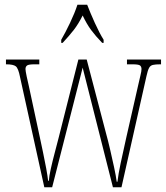

<svg xmlns="http://www.w3.org/2000/svg" viewBox="-20 -786 698 806"><path d="M64 -463Q57 -499 46.5 -507.5Q36 -516 6 -516H5V-536H145V-516H125Q100 -516 93.5 -511Q87 -506 87 -496Q87 -489 92 -465Q97 -441 101 -425L148 -206Q153 -182 160.5 -147Q168 -112 174 -79Q180 -46 182 -27H185Q186 -45 193.5 -78.5Q201 -112 210.5 -147.5Q220 -183 226 -207L309 -536H344L426 -223Q433 -198 442 -159.5Q451 -121 459 -83.5Q467 -46 470 -23H473Q477 -56 486.5 -101Q496 -146 510 -208L560 -428Q565 -451 569.5 -469Q574 -487 574 -496Q574 -506 568 -511Q562 -516 536 -516H513V-536H656V-516H653Q633 -516 622 -513.5Q611 -511 605.5 -500.5Q600 -490 595 -467L490 0H454L327 -502L199 0H166ZM237 -619Q254 -648 274 -690Q294 -732 305 -766H346Q359 -732 378 -690Q397 -648 415 -619V-606H409Q381 -635 362.5 -660Q344 -685 327 -721Q309 -685 289.5 -660Q270 -635 243 -606H237Z"/></svg>

Font: Noto Serif Myanmar ExtraCondensed Thin
Style: Regular
Weight: 100
Width: 2
Designer: Ben Mitchell and the Monotype Design Team
Foundry: Monotype Imaging Inc.
Version: Version 2.106; ttfautohint (v1.8.4.7-5d5b)